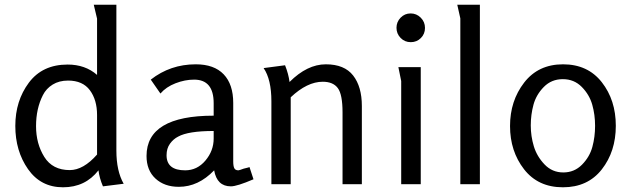

<svg xmlns="http://www.w3.org/2000/svg" viewBox="-20 -782 2677 815"><path d="M267 -508Q342 -508 392 -464V-703L378 -762H474V-143Q474 -56 505 -2L417 9Q402 -26 398 -59Q342 13 247.5 13Q153 13 99 -64Q45 -141 45 -247.5Q45 -354 102.5 -431Q160 -508 267 -508ZM276 -60Q334 -60 392 -126V-294Q392 -358 361.5 -399Q331 -440 269 -440Q231 -440 203.5 -423Q176 -406 162 -378Q133 -321 133 -246.5Q133 -172 168 -116Q203 -60 276 -60Z M1056 -21Q986 9 960 9Q901 9 889 -59Q822 11 739 11Q678 11 640 -24Q602 -59 602 -120Q602 -291 887 -291V-344Q887 -444 804 -444Q765 -444 725 -428.5Q685 -413 661 -385L620 -444Q703 -509 811 -509Q889 -509 929.5 -466.5Q970 -424 970 -345V-97Q970 -77 974.5 -68Q979 -59 992 -59L1000 -61L1014 -66L1030 -70Q1038 -72 1039 -73ZM687 -123Q687 -59 766 -59Q817 -59 852 -100.5Q887 -142 887 -194V-226Q779 -226 736 -202Q716 -192 701.5 -172Q687 -152 687 -123Z M1099 -493 1190 -505Q1205 -467 1209 -434Q1284 -509 1363 -509Q1442 -509 1479 -461.5Q1516 -414 1516 -332V0H1434V-305Q1434 -381 1414 -408Q1394 -435 1350 -435Q1284 -435 1214 -369V0H1132V-352Q1132 -445 1099 -493Z M1680.5 -621Q1663 -639 1663 -664Q1663 -689 1680.5 -707Q1698 -725 1723 -725Q1748 -725 1766 -707Q1784 -689 1784 -663.5Q1784 -638 1766.5 -620.5Q1749 -603 1723.5 -603Q1698 -603 1680.5 -621ZM1683 -438 1671 -497H1766V0H1683Z M1934 -704 1921 -762H2017V0H1934Z M2369.5 13Q2264 13 2204.5 -63.5Q2145 -140 2145 -247Q2145 -354 2205 -431.5Q2265 -509 2370 -509Q2475 -509 2534.5 -433Q2594 -357 2594 -248Q2594 -139 2534.5 -63Q2475 13 2369.5 13ZM2288.5 -413Q2256 -380 2244.5 -337.5Q2233 -295 2233 -249.5Q2233 -204 2246 -161Q2259 -118 2291.5 -84Q2324 -50 2371 -50Q2418 -50 2450.5 -83Q2483 -116 2494.5 -158.5Q2506 -201 2506 -248Q2506 -295 2494 -337.5Q2482 -380 2449.5 -413Q2417 -446 2369 -446Q2321 -446 2288.5 -413Z"/></svg>

Font: Rosario
Style: Regular
Weight: 400
Designer: Hector Gatti
Foundry: Omnibus-Type
Version: Version 1.002